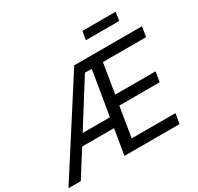

<svg xmlns="http://www.w3.org/2000/svg" viewBox="-208 -1129 1389 1349"><g transform="rotate(-30 486.5 -454.0)"><path d="M-22 0 444.8 -727.5H994.6L981 -646.5H630.9L591.3 -405.3H918.5L904.8 -324.2H577.6L537.6 -81.1H892.6L879.4 0H432.1L539.1 -645H483.9L78.1 0ZM178.7 -205.6 191.9 -286.1H526.4L513.2 -205.6ZM885.7 -908.2 874 -839.4H604L615.7 -908.2Z"/></g></svg>

Font: Inter 17pt
Style: Italic
Weight: 400
Italic angle: -9.3988°
Version: Version 4.001;git-66647c0bb